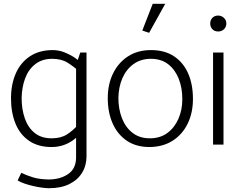

<svg xmlns="http://www.w3.org/2000/svg" viewBox="-20 -762 1266 1012"><path d="M436 -485H403L381 -420V67Q381 127 339 155.5Q297 184 236 184Q187 183 154.5 173Q122 163 92 149L73 189Q87 198 109 205.5Q131 213 155 218.5Q179 224 201 227Q223 230 238 230Q302 230 346 208Q390 186 413 148Q436 110 436 62ZM391 -104Q365 -74 333 -53.5Q301 -33 252 -33Q198 -33 163 -61Q128 -89 111 -137.5Q94 -186 94 -245Q95 -302 112.5 -349Q130 -396 166 -424Q202 -452 255 -452Q304 -452 336.5 -431.5Q369 -411 394 -388L414 -424Q399 -441 374.5 -457.5Q350 -474 320 -486Q290 -498 258 -498Q187 -498 137.5 -465Q88 -432 63 -374.5Q38 -317 38 -244Q38 -169 61.5 -111Q85 -53 133 -20Q181 13 252 13Q284 13 313 3.5Q342 -6 366.5 -24Q391 -42 411 -65Z M769 13Q697 13 648 -20.5Q599 -54 573.5 -112Q548 -170 548 -245Q548 -317 575.5 -374Q603 -431 654 -464.5Q705 -498 776 -498Q848 -498 897 -465.5Q946 -433 971.5 -375.5Q997 -318 997 -240Q997 -168 969.5 -111Q942 -54 891 -21Q840 12 769 13ZM770 -33Q824 -33 862 -61Q900 -89 920.5 -136Q941 -183 941 -239Q941 -299 922 -347Q903 -395 866.5 -423.5Q830 -452 775 -452Q722 -452 683.5 -424Q645 -396 625 -349.5Q605 -303 604 -246Q604 -187 623 -138.5Q642 -90 679 -61.5Q716 -33 770 -33ZM766 -589 851 -742H785L730 -601Z M1158 0V-485H1103V0ZM1130 -596Q1148 -596 1160.5 -608Q1173 -620 1173 -638Q1173 -656 1160 -668Q1147 -680 1130 -680Q1111 -680 1099.5 -668Q1088 -656 1088 -638Q1088 -620 1099.5 -608Q1111 -596 1130 -596Z"/></svg>

Font: Catamaran Thin ExtraLight
Style: Regular
Weight: 250
Version: Version 2.000